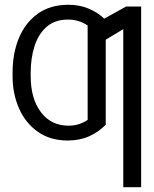

<svg xmlns="http://www.w3.org/2000/svg" viewBox="-20 -573 638 797"><path d="M565.9 -545.9V204.1H491.7V-452.1L418.9 -408.2V-55.2Q389.2 -24.9 349.9 -7.3Q310.5 10.3 261.2 10.3Q188.5 10.3 137.2 -25.9Q85.9 -62 59.1 -122.8Q32.2 -183.6 32.2 -257.3V-271Q32.2 -352.1 58.8 -415.8Q85.4 -479.5 137.2 -516.4Q189 -553.2 264.2 -553.2Q309.1 -553.2 346.7 -537.8Q384.3 -522.5 412.6 -495.6L503.4 -545.9ZM264.2 -51.3Q288.1 -51.3 307.4 -57.6Q326.7 -64 343.8 -75.2V-240.2V-467.3Q327.1 -478.5 306.9 -485.1Q286.6 -491.7 262.2 -491.7Q208 -491.7 173.8 -461.9Q139.6 -432.1 123.5 -382.1Q107.4 -332 107.4 -271V-257.3Q107.4 -163.1 149.9 -107.2Q192.4 -51.3 264.2 -51.3Z"/></svg>

Font: Inter Light
Style: Regular
Weight: 300
Designer: Rasmus Andersson
Foundry: rsms
Version: Version 4.000;git-a52131595